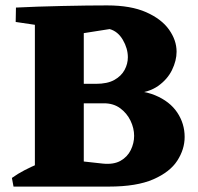

<svg xmlns="http://www.w3.org/2000/svg" viewBox="-20 -690 732 710"><path d="M262.5 -313.5V-380H334.5Q377.2 -380 402.9 -394.4Q428.5 -408.8 440.6 -431.2Q452.8 -453.8 452.8 -478.2Q452.8 -510.8 434.4 -542.4Q416 -574 385.5 -582.5L283.5 -566.5L39 -662Q74.5 -664 119.1 -665.4Q163.8 -666.8 210.4 -667.9Q257 -669 300.1 -669.5Q343.2 -670 376.5 -670Q463.5 -670 520.4 -644.9Q577.2 -619.8 605.1 -580.4Q633 -541 633 -498.8Q633 -466 616.1 -431.2Q599.2 -396.5 564.5 -372Q529.8 -347.5 475.5 -344.5L344.5 -321.5ZM30 0 24 -32Q45.5 -47.5 70.6 -60.5Q95.8 -73.5 123 -85L124 0ZM109 0V-661.5H289.8V0ZM266.5 0 269.5 -95 360.5 -85Q400.2 -81 425.8 -95.4Q451.2 -109.8 463.6 -135.2Q476 -160.8 476 -187.5Q476 -216 462.6 -243.8Q449.2 -271.5 424.4 -289.8Q399.5 -308 364.5 -308H269.5L286.5 -338L418.5 -354Q499.5 -360.2 553.8 -337.6Q608 -315 635.4 -274Q662.8 -233 662.8 -183.5Q662.8 -138 635.6 -95.9Q608.5 -53.8 546.9 -26.9Q485.2 0 382.5 0ZM159.5 -590.8 38 -608.8 39 -662H160.5Z"/></svg>

Font: Eczar
Style: Regular
Weight: 400
Designer: Vaibhav Singh
Foundry: Rosetta Type Foundry
Version: Version 2.000